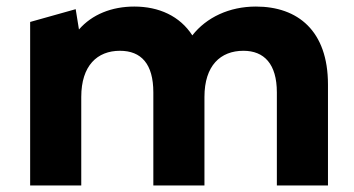

<svg xmlns="http://www.w3.org/2000/svg" viewBox="-20 -566 1079 586"><path d="M761 -546C680 -546 610 -513 567 -458C529 -517 465 -546 390 -546C321 -546 261 -522 221 -476L211 -538L72 -499V0H228V-270C228 -366 277 -411 346 -411C411 -411 448 -371 448 -284V0H604V-270C604 -366 653 -411 723 -411C786 -411 825 -371 825 -284V0H981V-308C981 -472 889 -546 761 -546Z"/></svg>

Font: Talent SemiBold
Style: Bold
Weight: 700
Designer: Mike Powis
Version: Version 1.001;hotconv 1.0.109;makeotfexe 2.5.65596